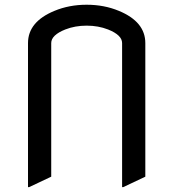

<svg xmlns="http://www.w3.org/2000/svg" viewBox="-20 -767 728 807"><path d="M97.7 19.5V-585.9Q97.7 -675.3 208.5 -721.2Q270.5 -747.1 344.2 -747.1Q418 -747.1 480 -721.2Q590.8 -675.3 590.8 -585.9V-24.4L498 19.5H493.2V-585.9Q493.2 -619.6 434.1 -643.1Q393.1 -659.2 344.2 -659.2Q295.4 -659.2 254.4 -643.1Q195.3 -619.6 195.3 -585.9V-24.4L102.5 19.5Z"/></svg>

Font: Nova Flat
Style: Book
Weight: 400
Version: Version 2.000